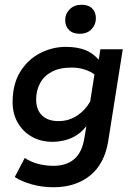

<svg xmlns="http://www.w3.org/2000/svg" viewBox="-20 -606 573 807"><path d="M205 181Q157 181 114 169Q71 157 42 138L84 58Q110 75 141 83Q172 91 205 91Q258 91 291 63.5Q324 36 334 -22L343 -76Q320 -46 289 -30Q248 -10 200 -10Q151 -10 113.5 -31.5Q76 -53 54.5 -90.5Q33 -128 33 -176Q33 -252 64.5 -303.5Q96 -355 147.5 -382Q199 -409 257 -409Q307 -409 343 -394Q373 -380 395 -355L402 -399H496L435 -14Q420 82 359 131.5Q298 181 205 181ZM226 -97Q271 -97 307 -122Q338 -143 359 -179L377 -293Q362 -305 338 -313Q312 -322 281 -322Q230 -322 197 -304Q164 -286 148 -255.5Q132 -225 132 -188Q132 -145 156.5 -121Q181 -97 226 -97ZM315 -464Q286 -464 270 -480Q254 -496 254 -521Q254 -548 273 -567Q292 -586 323 -586Q352 -586 367.5 -570.5Q383 -555 383 -529Q383 -502 364.5 -483Q346 -464 315 -464Z"/></svg>

Font: Rokkitt SemiBold SemiBold
Style: Italic
Weight: 600
Italic angle: -9°
Version: Version 3.103